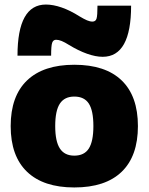

<svg xmlns="http://www.w3.org/2000/svg" viewBox="-20 -815 654 845"><path d="M307 10Q171 10 99 -59Q27 -128 27 -260Q27 -392 99 -461Q171 -530 307 -530Q444 -530 515.5 -461Q587 -392 587 -260Q587 -128 515.5 -59Q444 10 307 10ZM307 -130Q351 -130 371 -161.5Q391 -193 391 -260Q391 -328 371 -359Q351 -390 307 -390Q264 -390 243.5 -359Q223 -328 223 -260Q223 -193 243.5 -161.5Q264 -130 307 -130ZM432 -565Q401 -565 363 -578.5Q325 -592 284 -617Q265 -629 251.5 -634.5Q238 -640 227 -640Q214 -640 209.5 -626.5Q205 -613 205 -570H57Q57 -795 182 -795Q214 -795 251.5 -782Q289 -769 330 -743Q350 -731 363 -725.5Q376 -720 387 -720Q401 -720 405 -733.5Q409 -747 409 -790H557Q557 -565 432 -565Z"/></svg>

Font: M PLUS 1 Thin Black
Style: Regular
Weight: 900
Version: Version 1.001